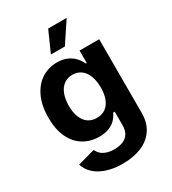

<svg xmlns="http://www.w3.org/2000/svg" viewBox="-231 -886 1093 1222"><g transform="rotate(-30 316.0 -275.5)"><path d="M59.8 81.8 185.6 47Q195.1 65.7 208.8 78.8Q222.5 91.8 246.5 100.6Q270.5 109.4 304.4 109.4Q342 109.4 368.8 97.8Q395.7 86.3 410.1 62.8Q424.5 39.3 424.5 3.7V-96.7H413Q400.5 -70.4 382.3 -51.5Q364.1 -32.5 333.9 -20.1Q303.7 -7.7 261.7 -7.7Q198.7 -7.7 148.3 -37.3Q98 -66.8 68.8 -126.7Q39.7 -186.6 39.7 -273.8Q39.7 -362.9 69.4 -425.9Q99.1 -488.9 149.5 -520.8Q200 -552.7 262.1 -552.7Q305 -552.7 336.5 -538.1Q368.1 -523.4 386.8 -502.5Q405.5 -481.7 419.2 -454H425.1V-545.9H569.4V-4.6Q569.4 67.5 536 117Q502.6 166.5 443.1 191.2Q383.5 215.8 304.9 215.8Q238.4 215.8 187.4 198.8Q136.3 181.8 104.3 151.8Q72.3 121.7 59.8 81.8ZM425 -274.7Q425 -323.3 411.2 -359.5Q397.5 -395.8 371.1 -415.6Q344.7 -435.4 307.5 -435.4Q269.9 -435.4 243.4 -415Q217 -394.7 203.5 -358.4Q190 -322.2 190 -274.7Q190 -227 203.6 -192Q217.2 -156.9 243.5 -138Q269.9 -119.1 307.5 -119.1Q344.7 -119.1 371 -137.6Q397.2 -156.1 411.1 -191.1Q425 -226.2 425 -274.7ZM322.3 -767.1H458.1L357.1 -615.1H254.5Z"/></g></svg>

Font: Raveo Variable
Style: Regular
Weight: 400
Designer: Jakub Foglar, Rasmus Andersson (Inter)
Foundry: Jakubfoglar.com
Version: Version 1.000;Glyphs 3.2.3 (3260)